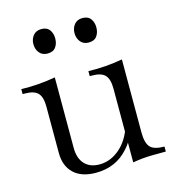

<svg xmlns="http://www.w3.org/2000/svg" viewBox="-103 -759 777 857"><g transform="rotate(-15 285.5 -330.5)"><path d="M236 11Q170 11 134 -23Q98 -57 98 -118V-332Q98 -376 80.5 -394.5Q63 -413 20 -413H10V-436Q51 -435 90 -438Q129 -441 168 -448V-122Q168 -74 192.5 -47.5Q217 -21 261 -21Q307 -21 346.5 -51Q386 -81 408 -133L432 -128Q422 -104 411 -86.5Q400 -69 387 -55Q329 11 236 11ZM408 9V-332Q408 -376 390.5 -394.5Q373 -413 330 -413H320V-436Q361 -435 400 -438Q439 -441 478 -448V-111Q478 -61 496 -42Q514 -23 561 -23V0Q523 0 497.5 0.5Q472 1 451.5 3Q431 5 408 9ZM165 -559Q141 -559 127.5 -575.5Q114 -592 114 -616Q114 -639 127.5 -655.5Q141 -672 165 -672Q191 -672 203 -655.5Q215 -639 215 -616Q215 -592 203 -575.5Q191 -559 165 -559ZM355 -559Q331 -559 317.5 -575.5Q304 -592 304 -616Q304 -639 317.5 -655.5Q331 -672 355 -672Q381 -672 393 -655.5Q405 -639 405 -616Q405 -592 393 -575.5Q381 -559 355 -559Z"/></g></svg>

Font: Baskervville SC
Style: Regular
Weight: 400
Designer: Alexis Faudot, Rémi Forte, Morgane Pierson, Rafael Ribas, Tanguy Vanlaeys, Rosalie Wagner, Thomas Huot-Marchand
Foundry: ANRT
Version: Version 1.100